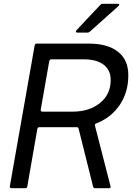

<svg xmlns="http://www.w3.org/2000/svg" viewBox="-20 -993 700 1013"><path d="M41 0Q36 0 33.5 -3Q31 -6 32 -11L163 -754Q165 -763 174 -763H449Q547 -763 602 -720.5Q657 -678 657 -596Q657 -506 611.5 -439Q566 -372 488 -342Q479 -339 481 -330L563 -11L564 -8Q564 0 554 0H482Q473 0 471 -9L395 -313Q394 -322 384 -322H188Q179 -322 177 -313L124 -9Q123 0 113 0ZM195 -415V-413Q195 -404 204 -404H363Q451 -404 507.5 -449.5Q564 -495 564 -571Q564 -623 527 -651.5Q490 -680 422 -680H251Q242 -680 240 -671ZM388 -821Q382 -821 380.5 -824.5Q379 -828 383 -833L510 -968Q515 -973 522 -973H601Q609 -973 609 -968Q609 -964 605 -961L454 -826Q449 -821 442 -821Z"/></svg>

Font: Open Sauce Two
Style: Italic
Weight: 400
Italic angle: -10°
Designer: Alfredo Marco Pradil
Foundry: Creative Sauce Fz LLC
Version: Version 1.477